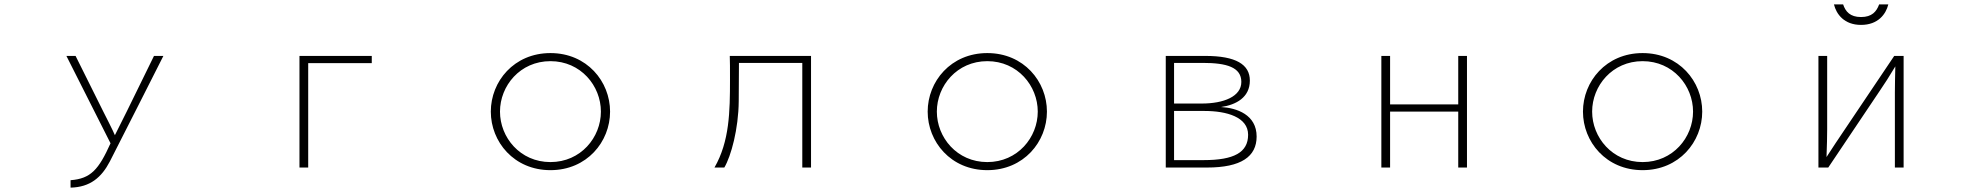

<svg xmlns="http://www.w3.org/2000/svg" viewBox="-20 -746 9040 879"><path d="M303 79V113C393 111 445 66 483 -7C535 -108 699 -433 728 -490H685L560 -235C560 -235 516 -146 506 -127C501 -141 453 -235 453 -235L326 -490H284L486 -90C432 30 396 72 303 79Z M1351 -490V21H1391V-457H1682V-490Z M2227 -235C2227 -97 2333 33 2500 33C2667 33 2773 -97 2773 -235C2773 -373 2667 -503 2500 -503C2333 -503 2227 -373 2227 -235ZM2500 -4C2361 -4 2269 -117 2269 -235C2269 -353 2361 -466 2500 -466C2639 -466 2731 -353 2731 -235C2731 -117 2639 -4 2500 -4Z M3251 21H3296C3327 -31 3361 -156 3362 -283L3363 -458H3653V21H3693V-490H3321C3322 -473 3322 -427 3322 -382C3322 -235 3320 -99 3251 21Z M4227 -235C4227 -97 4333 33 4500 33C4667 33 4773 -97 4773 -235C4773 -373 4667 -503 4500 -503C4333 -503 4227 -373 4227 -235ZM4500 -4C4361 -4 4269 -117 4269 -235C4269 -353 4361 -466 4500 -466C4639 -466 4731 -353 4731 -235C4731 -117 4639 -4 4500 -4Z M5498 -490H5317V21H5506C5662 21 5733 -29 5733 -121C5733 -221 5642 -252 5570 -256C5639 -266 5702 -300 5702 -377C5702 -451 5638 -490 5498 -490ZM5482 -272H5355V-458H5487C5596 -458 5663 -438 5663 -371C5663 -304 5582 -272 5482 -272ZM5491 -13H5355V-238H5494C5596 -238 5694 -210 5694 -129C5694 -48 5629 -13 5491 -13Z M6304 -490V21H6344V-235H6656V21H6696V-490H6656V-268H6344V-490Z M7227 -235C7227 -97 7333 33 7500 33C7667 33 7773 -97 7773 -235C7773 -373 7667 -503 7500 -503C7333 -503 7227 -373 7227 -235ZM7500 -4C7361 -4 7269 -117 7269 -235C7269 -353 7361 -466 7500 -466C7639 -466 7731 -353 7731 -235C7731 -117 7639 -4 7500 -4Z M8418 -726H8376C8387 -681 8423 -632 8500 -632C8578 -632 8614 -681 8625 -726H8583C8571 -693 8550 -668 8500 -668C8450 -668 8429 -693 8418 -726ZM8305 -490V21H8350L8587 -332C8607 -361 8630 -397 8657 -442C8656 -417 8655 -335 8655 -323V21H8695V-490H8652L8414 -136C8398 -113 8370 -70 8342 -27C8344 -73 8345 -130 8345 -154V-490Z"/></svg>

Font: LINE Seed JP_OTF Thin
Style: Regular
Weight: 250
Designer: LY Corporation & Fontrix & Fontworks
Version: Version 1.007